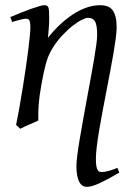

<svg xmlns="http://www.w3.org/2000/svg" viewBox="-20 -477 519 741"><path d="M440.4 189Q396 215.3 365 229.7Q334 244.1 315.4 244.1Q306.6 244.1 299.3 240Q292 235.8 286.6 226.3Q281.2 216.8 278.1 201.7Q274.9 186.5 274.9 164.1Q274.9 149.4 278.3 122.6Q281.7 95.7 287.4 61.5Q293 27.3 300.3 -12.5Q307.6 -52.2 314.9 -92.8Q322.3 -133.3 329.6 -172.4Q336.9 -211.4 342.5 -244.9Q348.1 -278.3 351.6 -303.7Q355 -329.1 355 -341.8Q355 -378.9 347.2 -393.6Q339.4 -408.2 317.9 -408.2Q311.5 -408.2 295.7 -400.4Q279.8 -392.6 259.8 -377Q239.7 -361.3 218 -337.9Q196.3 -314.5 178.2 -283.2Q164.6 -259.8 156 -227.1Q147.5 -194.3 139.2 -147Q131.3 -103.5 129.2 -72.3Q127 -41 127.9 -12.2Q121.6 -8.8 112.1 -4.6Q102.5 -0.5 92.5 3.9Q82.5 8.3 73.2 12.5Q64 16.6 58.1 20L42 4.9Q48.8 -27.3 55.4 -64.9Q62 -102.5 68.1 -140.4Q74.2 -178.2 79.6 -215.1Q85 -252 88.9 -283Q92.8 -314 95 -337.4Q97.2 -360.8 97.2 -372.1Q97.2 -383.3 95.9 -389.9Q94.7 -396.5 92.5 -399.7Q90.3 -402.8 86.9 -403.8Q83.5 -404.8 79.1 -404.8Q74.7 -404.8 66.2 -402.8Q57.6 -400.9 48.8 -398.4Q38.6 -395.5 26.9 -392.1L20 -411.1Q40.5 -419.9 61.3 -428.2Q82 -436.5 100.1 -442.9Q118.2 -449.2 131.6 -453.1Q145 -457 150.9 -457Q157.7 -457 161.6 -454.8Q165.5 -452.6 167.2 -446.8Q168.9 -440.9 169.4 -430.2Q169.9 -419.4 169.9 -401.9Q169.9 -396.5 169.4 -387.2Q168.9 -377.9 168.2 -367.4Q167.5 -356.9 166.5 -346.9Q165.5 -336.9 165 -331.1Q191.4 -364.3 218.3 -388.2Q245.1 -412.1 271 -427.5Q296.9 -442.9 321 -450Q345.2 -457 367.2 -457Q382.3 -457 394.3 -452.6Q406.2 -448.2 414.1 -438.2Q421.9 -428.2 426 -411.9Q430.2 -395.5 430.2 -372.1Q430.2 -355.5 426.8 -329.1Q423.3 -302.7 417.7 -269.8Q412.1 -236.8 404.8 -199Q397.5 -161.1 390.1 -122.3Q382.8 -83.5 375.5 -45.4Q368.2 -7.3 362.5 26.9Q356.9 61 353.5 88.9Q350.1 116.7 350.1 135.3Q350.1 152.8 351.8 163.1Q353.5 173.3 356.7 178.7Q359.9 184.1 363.8 185.5Q367.7 187 372.1 187Q383.3 187 397.9 183.1Q412.6 179.2 433.1 170.9Z"/></svg>

Font: Gentium Plus
Style: Italic
Weight: 400
Italic angle: -8°
Designer: J. Victor Gaultney, Annie Olsen, Iska Routamaa
Foundry: SIL International
Version: Version 1.510